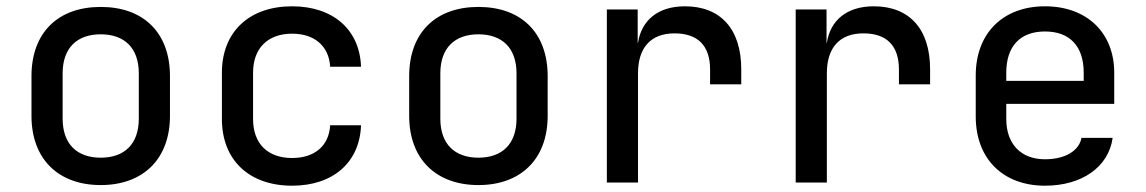

<svg xmlns="http://www.w3.org/2000/svg" viewBox="-20 -580 3640 610"><path d="M300 8C434 8 520 -74 520 -212V-338C520 -477 435 -558 300 -558C165 -558 80 -477 80 -338V-212C80 -74 166 8 300 8ZM300 -79C225 -79 179 -122 179 -203V-347C179 -428 225 -471 300 -471C375 -471 421 -428 421 -347V-203C421 -122 375 -79 300 -79Z M908 10C1038 10 1123 -64 1127 -182H1029C1025 -116 979 -78 908 -78C832 -78 784 -122 784 -202V-349C784 -428 832 -473 908 -473C979 -473 1025 -434 1029 -368H1127C1123 -486 1038 -560 908 -560C773 -560 685 -480 685 -349V-202C685 -70 773 10 908 10Z M1500 8C1634 8 1720 -74 1720 -212V-338C1720 -477 1635 -558 1500 -558C1365 -558 1280 -477 1280 -338V-212C1280 -74 1366 8 1500 8ZM1500 -79C1425 -79 1379 -122 1379 -203V-347C1379 -428 1425 -471 1500 -471C1575 -471 1621 -428 1621 -347V-203C1621 -122 1575 -79 1500 -79Z M1908 0H2007V-347C2007 -429 2048 -474 2123 -474C2196 -474 2236 -436 2236 -359V-312H2335V-360C2335 -487 2270 -560 2156 -560C2071 -560 2018 -516 2007 -444H2006V-550H1908Z M2508 0H2607V-347C2607 -429 2648 -474 2723 -474C2796 -474 2836 -436 2836 -359V-312H2935V-360C2935 -487 2870 -560 2756 -560C2671 -560 2618 -516 2607 -444H2606V-550H2508Z M3300 10C3417 10 3502 -49 3515 -142H3416C3408 -100 3363 -74 3300 -74C3224 -74 3177 -122 3177 -202V-250H3520V-349C3520 -476 3433 -560 3300 -560C3168 -560 3080 -476 3080 -340V-210C3080 -74 3168 10 3300 10ZM3177 -349C3177 -433 3221 -480 3300 -480C3379 -480 3423 -433 3423 -349V-323H3177Z"/></svg>

Font: JetBrains Mono Medium
Style: Regular
Weight: 436
Monospace: yes
Designer: Philipp Nurullin, Konstantin Bulenkov
Foundry: JetBrains
Version: Version 2.305